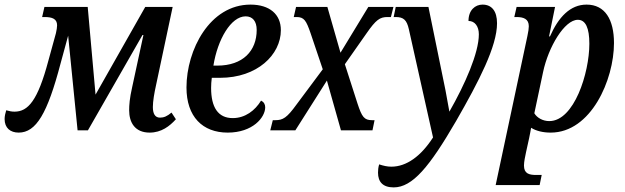

<svg xmlns="http://www.w3.org/2000/svg" viewBox="-54 -566 2715 834"><path d="M27 10C103 10 152 -73 209 -290L242 -411L283 0H328L565 -414H569L520 -187C509 -139 507 -109 507 -87C507 -34 532 10 596 10C647 10 683 -18 710 -48L691 -77C672 -61 658 -55 641 -55C619 -55 610 -73 610 -101C610 -126 616 -161 624 -197L696 -536H577L361 -155L327 -536H139L129 -492H140C173 -492 194 -484 194 -456C194 -447 192 -436 189 -422L156 -302C110 -129 68 -81 9 -81C-2 -81 -14 -83 -27 -87C-31 -74 -34 -61 -34 -49C-34 -10 -9 10 27 10Z M935 10C1044 10 1098 -56 1098 -100C1098 -113 1092 -123 1080 -129C1054 -86 1011 -53 957 -53C893 -53 863 -100 863 -184C863 -198 864 -213 866 -228H902C1063 -228 1166 -328 1166 -435C1166 -504 1117 -546 1034 -546C857 -546 756 -349 756 -186C756 -59 826 10 935 10ZM873 -281C891 -394 949 -495 1013 -495C1043 -495 1061 -474 1061 -436C1061 -345 1001 -281 890 -281Z M1120 0H1229L1366 -216L1427 0H1564L1573 -44H1562C1528 -44 1518 -58 1499 -116L1444 -287L1538 -421C1579 -480 1596 -492 1629 -492H1644L1655 -536H1546L1425 -337L1368 -536H1232L1222 -492H1234C1267 -492 1276 -477 1295 -422L1348 -265L1234 -112C1192 -54 1175 -44 1142 -44H1131Z M1656 248C1738 248 1812 158 1927 -40C2027 -214 2105 -365 2105 -465C2105 -518 2082 -546 2042 -546C2010 -546 1981 -522 1981 -475C2009 -475 2026 -451 2026 -417C2026 -336 1966 -200 1898 -81C1889 -135 1874 -212 1862 -267L1807 -536H1665L1656 -492H1665C1699 -492 1713 -479 1722 -439L1827 31C1775 112 1712 158 1646 158C1628 158 1611 154 1593 148C1589 161 1588 173 1588 184C1588 224 1609 248 1656 248Z M2099 238H2290L2299 194H2275C2244 194 2222 188 2222 153C2222 137 2227 114 2231 95L2244 36C2247 21 2251 2 2253 -11C2275 3 2305 10 2338 10C2513 10 2613 -219 2613 -379C2613 -481 2574 -546 2494 -546C2423 -546 2372 -492 2335 -408H2331L2357 -536H2190L2180 -492H2189C2220 -492 2243 -484 2243 -452C2243 -442 2241 -429 2237 -410ZM2332 -40C2304 -40 2279 -54 2267 -74L2305 -253C2328 -362 2398 -480 2456 -480C2490 -480 2506 -444 2506 -376C2506 -249 2440 -40 2332 -40Z"/></svg>

Font: Noto Serif Condensed Medium
Style: Italic
Weight: 500
Width: 3
Italic angle: -12°
Designer: Monotype Design Team
Foundry: Monotype Imaging Inc.
Version: Version 2.013